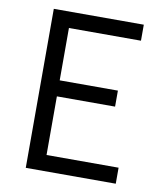

<svg xmlns="http://www.w3.org/2000/svg" viewBox="-82 -805 765 874"><g transform="rotate(10 300.0 -367.5)"><path d="M96 0V-735H512V-661H179V-419H448V-345H179V-74H512V0Z"/></g></svg>

Font: Zed Mono Extended
Style: Regular
Weight: 400
Width: 7
Monospace: yes
Designer: Belleve Invis
Foundry: Belleve Invis
Version: Version 1.0.0; ttfautohint (v1.8.4)